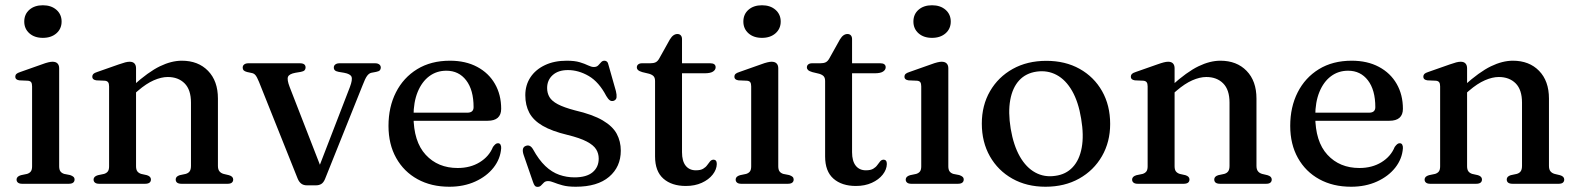

<svg xmlns="http://www.w3.org/2000/svg" viewBox="-20 -716 6146 748"><path d="M210.5 -450V-68.5Q210.5 -55 215.5 -48.2Q220.5 -41.5 230 -38.5L253 -34Q262 -31 266.2 -27Q270.5 -23 270.5 -16.5Q270.5 -9 265 -4.5Q259.5 0 247.5 0H66.5Q55.5 0 50 -4.5Q44.5 -9 44.5 -16.5Q44.5 -22.5 48.8 -26.8Q53 -31 61.5 -33.5L85.5 -38.5Q95 -41.5 100 -48Q105 -54.5 105 -68V-379.5Q105 -390.5 101.5 -395.5Q98 -400.5 89 -401.5L55 -403Q46.5 -404.5 43 -408Q39.5 -411.5 39.5 -417Q39.5 -423.5 43.8 -427.8Q48 -432 59 -435.5L142.5 -465Q158.5 -471 168.2 -473.2Q178 -475.5 184.5 -475.5Q197.5 -475.5 204 -468.8Q210.5 -462 210.5 -450ZM147 -568.5Q114.5 -568.5 94.5 -586.2Q74.5 -604 74.5 -632Q74.5 -660.5 94.5 -678Q114.5 -695.5 147 -695.5Q179.5 -695.5 199.8 -677.8Q220 -660 220 -632Q220 -604 199.8 -586.2Q179.5 -568.5 147 -568.5Z M510 -450V-68.5Q510 -55 515.2 -48.2Q520.5 -41.5 530 -38.5L552.5 -33.5Q568 -28.5 568 -17Q568 0 545 0H366.5Q355.5 0 350 -4.5Q344.5 -9 344.5 -16.5Q344.5 -22.5 348.8 -26.8Q353 -31 361.5 -33.5L385.5 -38.5Q395 -41.5 400 -48Q405 -54.5 405 -68V-379.5Q405 -390.5 401.2 -395.5Q397.5 -400.5 389 -401.5L355 -403Q346.5 -404.5 343 -408Q339.5 -411.5 339.5 -417Q339.5 -423.5 343.5 -427.8Q347.5 -432 358.5 -435.5L442.5 -465Q458 -470.5 467.8 -473Q477.5 -475.5 485 -475.5Q497.5 -475.5 503.8 -468.8Q510 -462 510 -450ZM496 -344 477 -363.5 498.5 -382.5Q558 -436 603 -457.8Q648 -479.5 688.5 -479.5Q752 -479.5 790.5 -440Q829 -400.5 829 -332V-70Q829 -56 834.8 -48.8Q840.5 -41.5 851 -38.5L872 -33.5Q880.5 -31 884.5 -26.8Q888.5 -22.5 888.5 -16.5Q888.5 -9 883.2 -4.5Q878 0 866.5 0H687.5Q664.5 0 664.5 -17Q664.5 -28.5 680 -33.5L703.5 -38.5Q714 -41.5 719 -48.8Q724 -56 724 -70V-316Q724 -366.5 699.2 -391.2Q674.5 -416 633.5 -416Q608.5 -416 579.2 -403.2Q550 -390.5 517.5 -362.5Z M1211 6H1175.5Q1162.5 6 1153.8 -0.5Q1145 -7 1139.5 -20.5L989 -397Q981 -416.5 975.2 -423.2Q969.5 -430 961 -431.5L942.5 -435.5Q933 -438 929.2 -442Q925.5 -446 925.5 -452.5Q925.5 -460.5 931.5 -465Q937.5 -469.5 947.5 -469.5H1148.5Q1170.5 -469.5 1170.5 -453Q1170.5 -446.5 1166.5 -442.2Q1162.5 -438 1152 -436L1131 -432.5Q1106.5 -428 1102 -416.8Q1097.5 -405.5 1108.5 -377L1235.5 -50.5L1212.5 -38.5L1343 -376.5Q1354 -405.5 1349.5 -416.8Q1345 -428 1320.5 -432.5L1299.5 -436Q1289 -438 1284.8 -442Q1280.5 -446 1280.5 -453Q1280.5 -460.5 1286.5 -465Q1292.5 -469.5 1302.5 -469.5H1441.5Q1451.5 -469.5 1457.5 -465Q1463.5 -460.5 1463.5 -452.5Q1463.5 -446.5 1459.8 -442.2Q1456 -438 1445.5 -436L1427 -432.5Q1417.5 -430.5 1410 -420.2Q1402.5 -410 1392.5 -383.5L1246 -18Q1240 -4 1231.2 1Q1222.5 6 1211 6Z M1932.5 -292Q1932.5 -269 1919.2 -257.2Q1906 -245.5 1880 -245.5H1560.5V-277H1800.5Q1825 -277 1825 -298.5Q1825 -365.5 1796.2 -403Q1767.5 -440.5 1719 -440.5Q1681 -440.5 1652.2 -419Q1623.5 -397.5 1607.2 -357.8Q1591 -318 1591 -264Q1591 -164.5 1638.5 -113Q1686 -61.5 1763 -61.5Q1812.5 -61.5 1849 -84Q1885.5 -106.5 1900.5 -143.5Q1906.5 -151.5 1910.8 -154.8Q1915 -158 1920 -158Q1927 -158 1930 -152.2Q1933 -146.5 1932.5 -138.5Q1929.5 -97 1902.8 -63Q1876 -29 1831.5 -8.8Q1787 11.5 1730.5 11.5Q1660 11.5 1606.8 -17.8Q1553.5 -47 1523.5 -100.5Q1493.5 -154 1493.5 -225.5Q1493.5 -299 1522.5 -356.2Q1551.5 -413.5 1605.2 -446.5Q1659 -479.5 1733 -479.5Q1794 -479.5 1839 -455.5Q1884 -431.5 1908.2 -389.2Q1932.5 -347 1932.5 -292Z M2192.5 -443Q2155 -443 2133.2 -423.5Q2111.5 -404 2111.5 -373Q2111.5 -353.5 2120.5 -338Q2129.5 -322.5 2153 -310Q2176.5 -297.5 2220 -286Q2289 -270 2328 -247Q2367 -224 2382.8 -194.5Q2398.5 -165 2398.5 -129Q2398.5 -66 2353 -27.2Q2307.5 11.5 2223 11.5Q2192 11.5 2171.8 6Q2151.5 0.5 2138.2 -5Q2125 -10.5 2115 -10.5Q2105 -10.5 2099.2 -5Q2093.5 0.5 2088.2 6.2Q2083 12 2074.5 12Q2067.5 12 2063.8 7.8Q2060 3.5 2056.5 -7L2020 -112.5Q2015.5 -126 2017.2 -135Q2019 -144 2028 -147.5Q2037 -151 2044 -147.5Q2051 -144 2056.5 -134.5Q2079 -93.5 2104.5 -69.2Q2130 -45 2158.8 -35Q2187.5 -25 2218 -25Q2265 -25 2288.8 -45Q2312.5 -65 2312.5 -98Q2312.5 -118 2302.5 -134.2Q2292.5 -150.5 2266 -164.5Q2239.5 -178.5 2190.5 -190.5Q2130 -205 2094 -226Q2058 -247 2042.2 -276.5Q2026.5 -306 2026.5 -345Q2026.5 -384.5 2046.5 -414.8Q2066.5 -445 2102.8 -462.2Q2139 -479.5 2188 -479.5Q2219 -479.5 2238.8 -473.5Q2258.5 -467.5 2271.2 -461.2Q2284 -455 2293.5 -455Q2304.5 -455 2310.5 -461.2Q2316.5 -467.5 2321.8 -473.5Q2327 -479.5 2335 -479.5Q2341 -479.5 2345 -475.5Q2349 -471.5 2351 -461.5L2379.5 -361Q2383 -346.5 2382 -337Q2381 -327.5 2371.5 -323.5Q2362.5 -320.5 2355.8 -325.2Q2349 -330 2342 -342Q2313.5 -396.5 2273.8 -419.8Q2234 -443 2192.5 -443Z M2509.5 -428.5 2482.5 -435Q2470.5 -438.5 2465.8 -443Q2461 -447.5 2461 -453.5Q2461 -461 2466.5 -465.2Q2472 -469.5 2481 -469.5H2513Q2526.5 -469.5 2534.5 -473.5Q2542.5 -477.5 2548.5 -488.5L2589.5 -562Q2596.5 -573.5 2603.8 -578.5Q2611 -583.5 2619 -583.5Q2627.5 -583.5 2632.2 -578.2Q2637 -573 2637 -563.5V-123Q2637 -88.5 2651.2 -70.5Q2665.5 -52.5 2691 -52.5Q2709 -52.5 2719.2 -58.5Q2729.5 -64.5 2735.2 -72.8Q2741 -81 2746.2 -87.2Q2751.5 -93.5 2759.5 -94Q2765.5 -94 2769 -90Q2772.5 -86 2772.5 -77Q2772 -55.5 2756.5 -35.8Q2741 -16 2714 -3.8Q2687 8.5 2652 8.5Q2597 8.5 2564.5 -20Q2532 -48.5 2532 -106.5V-400Q2532 -412 2527 -418.2Q2522 -424.5 2509.5 -428.5ZM2590 -430.5 2590.5 -469.5H2747.5Q2757.5 -469.5 2762.8 -465.5Q2768 -461.5 2768 -454Q2768 -444 2757.8 -437.2Q2747.5 -430.5 2725 -430.5Z M3012 -450V-68.5Q3012 -55 3017 -48.2Q3022 -41.5 3031.5 -38.5L3054.5 -34Q3063.5 -31 3067.8 -27Q3072 -23 3072 -16.5Q3072 -9 3066.5 -4.5Q3061 0 3049 0H2868Q2857 0 2851.5 -4.5Q2846 -9 2846 -16.5Q2846 -22.5 2850.2 -26.8Q2854.5 -31 2863 -33.5L2887 -38.5Q2896.5 -41.5 2901.5 -48Q2906.5 -54.5 2906.5 -68V-379.5Q2906.5 -390.5 2903 -395.5Q2899.5 -400.5 2890.5 -401.5L2856.5 -403Q2848 -404.5 2844.5 -408Q2841 -411.5 2841 -417Q2841 -423.5 2845.2 -427.8Q2849.5 -432 2860.5 -435.5L2944 -465Q2960 -471 2969.8 -473.2Q2979.5 -475.5 2986 -475.5Q2999 -475.5 3005.5 -468.8Q3012 -462 3012 -450ZM2948.5 -568.5Q2916 -568.5 2896 -586.2Q2876 -604 2876 -632Q2876 -660.5 2896 -678Q2916 -695.5 2948.5 -695.5Q2981 -695.5 3001.2 -677.8Q3021.5 -660 3021.5 -632Q3021.5 -604 3001.2 -586.2Q2981 -568.5 2948.5 -568.5Z M3172 -428.5 3145 -435Q3133 -438.5 3128.2 -443Q3123.5 -447.5 3123.5 -453.5Q3123.5 -461 3129 -465.2Q3134.5 -469.5 3143.5 -469.5H3175.5Q3189 -469.5 3197 -473.5Q3205 -477.5 3211 -488.5L3252 -562Q3259 -573.5 3266.2 -578.5Q3273.5 -583.5 3281.5 -583.5Q3290 -583.5 3294.8 -578.2Q3299.5 -573 3299.5 -563.5V-123Q3299.5 -88.5 3313.8 -70.5Q3328 -52.5 3353.5 -52.5Q3371.5 -52.5 3381.8 -58.5Q3392 -64.5 3397.8 -72.8Q3403.5 -81 3408.8 -87.2Q3414 -93.5 3422 -94Q3428 -94 3431.5 -90Q3435 -86 3435 -77Q3434.5 -55.5 3419 -35.8Q3403.5 -16 3376.5 -3.8Q3349.5 8.5 3314.5 8.5Q3259.5 8.5 3227 -20Q3194.5 -48.5 3194.5 -106.5V-400Q3194.5 -412 3189.5 -418.2Q3184.5 -424.5 3172 -428.5ZM3252.5 -430.5 3253 -469.5H3410Q3420 -469.5 3425.2 -465.5Q3430.5 -461.5 3430.5 -454Q3430.5 -444 3420.2 -437.2Q3410 -430.5 3387.5 -430.5Z M3674.5 -450V-68.5Q3674.5 -55 3679.5 -48.2Q3684.5 -41.5 3694 -38.5L3717 -34Q3726 -31 3730.2 -27Q3734.5 -23 3734.5 -16.5Q3734.5 -9 3729 -4.5Q3723.5 0 3711.5 0H3530.5Q3519.5 0 3514 -4.5Q3508.5 -9 3508.5 -16.5Q3508.5 -22.5 3512.8 -26.8Q3517 -31 3525.5 -33.5L3549.5 -38.5Q3559 -41.5 3564 -48Q3569 -54.5 3569 -68V-379.5Q3569 -390.5 3565.5 -395.5Q3562 -400.5 3553 -401.5L3519 -403Q3510.5 -404.5 3507 -408Q3503.5 -411.5 3503.5 -417Q3503.5 -423.5 3507.8 -427.8Q3512 -432 3523 -435.5L3606.5 -465Q3622.5 -471 3632.2 -473.2Q3642 -475.5 3648.5 -475.5Q3661.5 -475.5 3668 -468.8Q3674.5 -462 3674.5 -450ZM3611 -568.5Q3578.5 -568.5 3558.5 -586.2Q3538.5 -604 3538.5 -632Q3538.5 -660.5 3558.5 -678Q3578.5 -695.5 3611 -695.5Q3643.5 -695.5 3663.8 -677.8Q3684 -660 3684 -632Q3684 -604 3663.8 -586.2Q3643.5 -568.5 3611 -568.5Z M4056.5 -479Q4130 -479 4186 -447.8Q4242 -416.5 4273.5 -361Q4305 -305.5 4305 -233Q4305 -163 4273 -107.5Q4241 -52 4184.2 -20.2Q4127.5 11.5 4053 11.5Q3980 11.5 3924 -20Q3868 -51.5 3836.5 -107Q3805 -162.5 3805 -234.5Q3805 -305.5 3837 -360.8Q3869 -416 3925.5 -447.5Q3982 -479 4056.5 -479ZM4091.5 -31Q4133 -36.5 4159.2 -64.8Q4185.5 -93 4194.2 -140.8Q4203 -188.5 4192 -253.5Q4181.5 -318.5 4156.8 -361.8Q4132 -405 4096.5 -424Q4061 -443 4018.5 -437Q3976.5 -431 3950.5 -402.8Q3924.5 -374.5 3915.8 -326.8Q3907 -279 3917.5 -214.5Q3928.5 -149.5 3953.2 -106.2Q3978 -63 4013.5 -43.8Q4049 -24.5 4091.5 -31Z M4556 -450V-68.5Q4556 -55 4561.2 -48.2Q4566.5 -41.5 4576 -38.5L4598.5 -33.5Q4614 -28.5 4614 -17Q4614 0 4591 0H4412.5Q4401.5 0 4396 -4.5Q4390.5 -9 4390.5 -16.5Q4390.5 -22.5 4394.8 -26.8Q4399 -31 4407.5 -33.5L4431.5 -38.5Q4441 -41.5 4446 -48Q4451 -54.5 4451 -68V-379.5Q4451 -390.5 4447.2 -395.5Q4443.5 -400.5 4435 -401.5L4401 -403Q4392.5 -404.5 4389 -408Q4385.5 -411.5 4385.5 -417Q4385.5 -423.5 4389.5 -427.8Q4393.5 -432 4404.5 -435.5L4488.5 -465Q4504 -470.5 4513.8 -473Q4523.5 -475.5 4531 -475.5Q4543.5 -475.5 4549.8 -468.8Q4556 -462 4556 -450ZM4542 -344 4523 -363.5 4544.5 -382.5Q4604 -436 4649 -457.8Q4694 -479.5 4734.5 -479.5Q4798 -479.5 4836.5 -440Q4875 -400.5 4875 -332V-70Q4875 -56 4880.8 -48.8Q4886.5 -41.5 4897 -38.5L4918 -33.5Q4926.5 -31 4930.5 -26.8Q4934.5 -22.5 4934.5 -16.5Q4934.5 -9 4929.2 -4.5Q4924 0 4912.5 0H4733.5Q4710.5 0 4710.5 -17Q4710.5 -28.5 4726 -33.5L4749.5 -38.5Q4760 -41.5 4765 -48.8Q4770 -56 4770 -70V-316Q4770 -366.5 4745.2 -391.2Q4720.5 -416 4679.5 -416Q4654.5 -416 4625.2 -403.2Q4596 -390.5 4563.5 -362.5Z M5445.5 -292Q5445.5 -269 5432.2 -257.2Q5419 -245.5 5393 -245.5H5073.5V-277H5313.5Q5338 -277 5338 -298.5Q5338 -365.5 5309.2 -403Q5280.5 -440.5 5232 -440.5Q5194 -440.5 5165.2 -419Q5136.5 -397.5 5120.2 -357.8Q5104 -318 5104 -264Q5104 -164.5 5151.5 -113Q5199 -61.5 5276 -61.5Q5325.5 -61.5 5362 -84Q5398.5 -106.5 5413.5 -143.5Q5419.5 -151.5 5423.8 -154.8Q5428 -158 5433 -158Q5440 -158 5443 -152.2Q5446 -146.5 5445.5 -138.5Q5442.5 -97 5415.8 -63Q5389 -29 5344.5 -8.8Q5300 11.5 5243.5 11.5Q5173 11.5 5119.8 -17.8Q5066.5 -47 5036.5 -100.5Q5006.5 -154 5006.5 -225.5Q5006.5 -299 5035.5 -356.2Q5064.5 -413.5 5118.2 -446.5Q5172 -479.5 5246 -479.5Q5307 -479.5 5352 -455.5Q5397 -431.5 5421.2 -389.2Q5445.5 -347 5445.5 -292Z M5695.5 -450V-68.5Q5695.5 -55 5700.8 -48.2Q5706 -41.5 5715.5 -38.5L5738 -33.5Q5753.5 -28.5 5753.5 -17Q5753.5 0 5730.5 0H5552Q5541 0 5535.5 -4.5Q5530 -9 5530 -16.5Q5530 -22.5 5534.2 -26.8Q5538.5 -31 5547 -33.5L5571 -38.5Q5580.5 -41.5 5585.5 -48Q5590.5 -54.5 5590.5 -68V-379.5Q5590.5 -390.5 5586.8 -395.5Q5583 -400.5 5574.5 -401.5L5540.5 -403Q5532 -404.5 5528.5 -408Q5525 -411.5 5525 -417Q5525 -423.5 5529 -427.8Q5533 -432 5544 -435.5L5628 -465Q5643.5 -470.5 5653.2 -473Q5663 -475.5 5670.5 -475.5Q5683 -475.5 5689.2 -468.8Q5695.5 -462 5695.5 -450ZM5681.5 -344 5662.5 -363.5 5684 -382.5Q5743.5 -436 5788.5 -457.8Q5833.5 -479.5 5874 -479.5Q5937.5 -479.5 5976 -440Q6014.5 -400.5 6014.5 -332V-70Q6014.5 -56 6020.2 -48.8Q6026 -41.5 6036.5 -38.5L6057.5 -33.5Q6066 -31 6070 -26.8Q6074 -22.5 6074 -16.5Q6074 -9 6068.8 -4.5Q6063.5 0 6052 0H5873Q5850 0 5850 -17Q5850 -28.5 5865.5 -33.5L5889 -38.5Q5899.5 -41.5 5904.5 -48.8Q5909.5 -56 5909.5 -70V-316Q5909.5 -366.5 5884.8 -391.2Q5860 -416 5819 -416Q5794 -416 5764.8 -403.2Q5735.5 -390.5 5703 -362.5Z"/></svg>

Font: Fraunces 16pt
Style: Regular
Weight: 400
Version: Version 1.000;[b76b70a41]